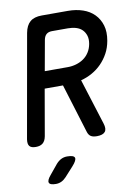

<svg xmlns="http://www.w3.org/2000/svg" viewBox="-103 -798 806 1106"><g transform="rotate(-10 300.0 -245.0)"><path d="M182 -411H317Q342 -411 366 -418Q390 -425 409.5 -438.5Q429 -452 442.5 -473Q456 -494 461 -521Q466 -549 459.5 -569.5Q453 -590 439 -604Q425 -618 403.5 -624.5Q382 -631 356 -631H263Q242 -631 230 -620.5Q218 -610 214 -589ZM164 -312 117 -42Q112 -15 97 -2.5Q82 10 56 10Q29 10 19 -2.5Q9 -15 13 -42L120 -646Q128 -689 152 -709.5Q176 -730 220 -730H373Q421 -730 460.5 -716.5Q500 -703 526.5 -676Q553 -649 564.5 -610.5Q576 -572 567 -521Q560 -481 542.5 -449Q525 -417 500.5 -392Q476 -367 445 -349.5Q414 -332 379 -323L463 -56Q474 -22 461 -6Q448 10 413 10Q391 10 378.5 2.5Q366 -5 360 -23L271 -312ZM112 183 158 127Q172 111 188 103Q204 95 223 95Q262 95 267 110Q272 125 243 157L193 212Q180 226 165 233Q150 240 133 240Q98 240 93 225.5Q88 211 112 183Z"/></g></svg>

Font: Maple Mono Medium
Style: Italic
Weight: 500
Italic angle: -10°
Monospace: yes
Designer: subframe7536
Version: Version 7.000